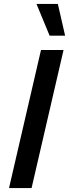

<svg xmlns="http://www.w3.org/2000/svg" viewBox="-20 -959 352 979"><path d="M166 -939H275L312 -777H233ZM189 -704H304L141 0H26Z"/></svg>

Font: CBA Beacon Sans Bold
Style: Italic
Weight: 700
Italic angle: -13°
Designer: Wei Huang
Foundry: Wei Huang
Version: Version 1.002